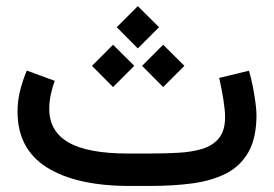

<svg xmlns="http://www.w3.org/2000/svg" viewBox="-20 -616 908 636"><path d="M476.1 0H410.2Q233.9 0 136 -61Q38.1 -122.1 38.1 -246.1Q38.1 -282.7 46.9 -317.1Q55.7 -351.6 68.8 -382.3L161.6 -348.1Q153.3 -327.1 148.2 -302.7Q143.1 -278.3 143.1 -254.9Q143.6 -180.7 207.3 -144Q271 -107.4 405.3 -107.4H472.7Q523.9 -107.4 569.6 -109.9Q615.2 -112.3 650.4 -123Q685.5 -133.8 705.6 -158.7Q725.6 -183.6 725.6 -228.5Q725.6 -250 720 -285.9Q714.4 -321.8 706.1 -357.9L804.7 -381.8Q812 -357.4 817.6 -328.6Q823.2 -299.8 826.4 -274.7Q829.6 -249.5 829.6 -235.8Q829.6 -158.7 802.7 -111.8Q775.9 -64.9 727.8 -40.8Q679.7 -16.6 615.5 -8.3Q551.3 0 476.1 0ZM366.7 -525.9 436.5 -595.7 506.8 -525.9 436.5 -455.6ZM450.7 -397.9 520.5 -467.8 590.8 -397.9 520.5 -327.6ZM284.7 -397.9 354.5 -467.8 424.8 -397.9 354.5 -327.6Z"/></svg>

Font: Vazir Medium WOL-UI
Style: Medium-WOL-UI
Weight: 500
Designer: Saber Rastikerdar
Foundry: Saber Rastikerdar
Version: Version 30.1.0